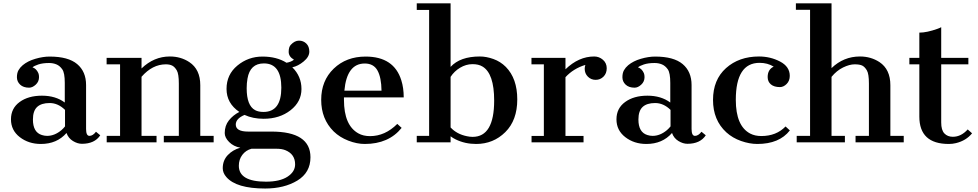

<svg xmlns="http://www.w3.org/2000/svg" viewBox="-20 -842 5789 1136"><path d="M373.5 -55.2Q316.9 9.8 221.7 9.8Q149.4 9.8 97.2 -30.5Q44.9 -70.8 44.9 -136Q44.9 -201.2 96.2 -238.5Q147.5 -275.9 228.3 -275.9Q309.1 -275.9 363.3 -235.4V-351.6Q363.3 -410.6 348.6 -431.6Q334 -452.6 314.2 -460.9Q294.4 -469.2 270.5 -469.2Q232.9 -469.2 207 -460.7Q181.2 -452.1 172.4 -443.4Q194.8 -436.5 207 -409.2Q210.9 -399.4 210.9 -385.7Q210.9 -358.9 191.4 -341.1Q171.9 -323.2 152.3 -323.2Q118.2 -323.2 99.1 -341.3Q80.1 -359.4 80.1 -384.8Q80.1 -410.2 89.4 -426.5Q98.6 -442.9 114.3 -456.1Q144 -481 189.2 -494.1Q234.4 -507.3 273.9 -507.3Q383.8 -507.3 436.5 -462.9Q489.3 -418.5 489.3 -338.9V-78.6Q489.3 -38.1 509.3 -38.1Q529.3 -38.1 547.9 -62.5L573.2 -41.5Q540 8.8 464.8 8.8Q438.5 8.8 411.4 -7.8Q384.3 -24.4 373.5 -55.2ZM364.7 -191.9Q323.2 -232.4 273.9 -232.4Q224.6 -232.4 199.7 -209.2Q174.8 -186 174.8 -134.8Q174.8 -59.1 228 -43Q243.2 -38.1 258.8 -38.1Q303.2 -38.1 343.8 -72.3Q355.5 -82.5 364.7 -94.2Z M961.4 -461.4Q881.8 -461.4 817.4 -387.7V-38.1H906.2V0H611.3V-38.1H690.4V-461.4H610.8V-499.5H817.4V-437Q890.6 -507.8 984.9 -507.8Q1049.8 -507.8 1100.1 -474.6Q1165 -431.6 1165 -337.9V-38.1H1244.1V0H949.2V-38.1H1038.1V-347.7Q1038.1 -404.8 1026.1 -425.3Q1014.2 -445.8 999.3 -453.6Q984.4 -461.4 961.4 -461.4Z M1585.4 -63.5Q1816.9 -63.5 1816.9 88.4Q1816.9 179.2 1739.3 226.3Q1661.6 273.4 1548.8 273.4Q1377.9 273.4 1319.3 205.6Q1297.9 181.2 1297.9 153.3Q1297.9 107.4 1327.1 76.2Q1356.4 44.9 1401.9 31.7Q1362.3 24.9 1335.9 -1.5Q1309.6 -27.8 1309.6 -54.7Q1309.6 -98.6 1334.2 -129.6Q1358.9 -160.6 1396 -179.7Q1320.3 -231 1320.3 -315.9Q1320.3 -400.9 1384.5 -454.1Q1448.7 -507.3 1533 -507.3Q1617.2 -507.3 1675.3 -470.7Q1703.1 -475.6 1719.2 -488.8Q1688 -506.8 1688 -535.4Q1688 -564 1700.7 -577.1Q1723.6 -601.6 1749 -601.6Q1774.4 -601.6 1792.2 -584.5Q1810.1 -567.4 1810.1 -536.6Q1810.1 -505.9 1776.6 -478.3Q1743.2 -450.7 1709.5 -443.8Q1763.7 -390.6 1763.7 -315.4Q1763.7 -240.2 1699 -189.7Q1634.3 -139.2 1539.6 -139.2Q1476.6 -139.2 1426.8 -162.1Q1375 -140.1 1375 -105Q1375 -63.5 1448.2 -63.5ZM1539.1 -179.7Q1644.5 -179.7 1644.5 -323.2Q1644.5 -466.8 1541.5 -466.8Q1459.5 -466.8 1444.3 -377Q1439.5 -350.1 1439.5 -319.8Q1439.5 -217.3 1489.3 -190.4Q1508.8 -179.7 1539.1 -179.7ZM1393.1 138.7Q1393.1 232.9 1553.7 232.9Q1635.7 232.9 1680.9 203.6Q1726.1 174.3 1726.1 130.4Q1726.1 69.8 1668 46.4Q1647 38.1 1616.7 38.1H1467.8Q1434.6 46.9 1413.8 74.2Q1393.1 101.6 1393.1 138.7Z M2356.4 -85.4Q2279.8 9.8 2138.2 9.8Q2091.3 9.8 2040.5 -10Q1989.7 -29.8 1954.1 -64.5Q1880.4 -137.7 1880.4 -251.2Q1880.4 -364.7 1954.6 -436Q2028.8 -507.3 2143.1 -507.3Q2311 -507.3 2354.5 -366.7Q2368.7 -321.8 2368.7 -265.6H2015.1V-251Q2015.1 -100.1 2100.6 -52.7Q2129.4 -36.6 2169.4 -36.6Q2258.3 -36.6 2330.6 -108.9ZM2237.3 -305.7Q2236.3 -383.8 2213.4 -425Q2190.4 -466.3 2138.2 -466.3Q2032.2 -466.3 2017.6 -305.7Z M2646 -446.3Q2702.6 -507.8 2819.3 -507.8Q2857.4 -507.8 2899.2 -492.9Q2940.9 -478 2972.7 -446.3Q3040.5 -377.4 3040.5 -253.9Q3040.5 -130.4 2969.7 -60.3Q2898.9 9.8 2796.9 9.8Q2731.4 9.8 2676.3 -17.1Q2659.2 -25.4 2646 -35.6V0H2445.8V-38.1H2519V-783.2H2445.8V-822.3H2646ZM2776.4 -32.2Q2903.8 -32.2 2903.8 -247.1Q2903.8 -406.7 2835 -448.2Q2811 -462.9 2773.9 -462.4Q2736.8 -461.9 2702.4 -441.4Q2668 -420.9 2646 -387.2V-87.9Q2682.6 -48.3 2742.2 -36.1Q2759.8 -32.2 2776.4 -32.2Z M3325.7 -432.1Q3404.3 -507.8 3495.6 -507.8Q3524.9 -507.8 3547.4 -488.3Q3569.8 -468.8 3569.8 -438.2Q3569.8 -407.7 3550.8 -388.7Q3531.7 -369.6 3504.4 -369.6Q3477.1 -369.6 3458.3 -388.4Q3439.5 -407.2 3439.5 -435.1Q3439.5 -446.3 3443.4 -458Q3372.6 -436.5 3325.7 -385.3V-37.6H3432.6V0H3125V-37.6H3197.8V-461.4H3124.5V-499.5H3325.7Z M3956.1 -55.2Q3899.4 9.8 3804.2 9.8Q3731.9 9.8 3679.7 -30.5Q3627.4 -70.8 3627.4 -136Q3627.4 -201.2 3678.7 -238.5Q3730 -275.9 3810.8 -275.9Q3891.6 -275.9 3945.8 -235.4V-351.6Q3945.8 -410.6 3931.2 -431.6Q3916.5 -452.6 3896.7 -460.9Q3877 -469.2 3853 -469.2Q3815.4 -469.2 3789.6 -460.7Q3763.7 -452.1 3754.9 -443.4Q3777.3 -436.5 3789.6 -409.2Q3793.5 -399.4 3793.5 -385.7Q3793.5 -358.9 3773.9 -341.1Q3754.4 -323.2 3734.9 -323.2Q3700.7 -323.2 3681.6 -341.3Q3662.6 -359.4 3662.6 -384.8Q3662.6 -410.2 3671.9 -426.5Q3681.2 -442.9 3696.8 -456.1Q3726.6 -481 3771.7 -494.1Q3816.9 -507.3 3856.4 -507.3Q3966.3 -507.3 4019 -462.9Q4071.8 -418.5 4071.8 -338.9V-78.6Q4071.8 -38.1 4091.8 -38.1Q4111.8 -38.1 4130.4 -62.5L4155.8 -41.5Q4122.6 8.8 4047.4 8.8Q4021 8.8 3993.9 -7.8Q3966.8 -24.4 3956.1 -55.2ZM3947.3 -191.9Q3905.8 -232.4 3856.4 -232.4Q3807.1 -232.4 3782.2 -209.2Q3757.3 -186 3757.3 -134.8Q3757.3 -59.1 3810.5 -43Q3825.7 -38.1 3841.3 -38.1Q3885.7 -38.1 3926.3 -72.3Q3938 -82.5 3947.3 -94.2Z M4653.3 -70.3Q4590.8 9.8 4460.9 9.8Q4415 9.8 4364.7 -7.8Q4314.5 -25.4 4277.3 -59.1Q4198.7 -131.3 4198.7 -250.7Q4198.7 -370.1 4275.6 -439Q4352.5 -507.8 4470.7 -507.8Q4538.1 -507.8 4595.5 -477.8Q4652.8 -447.8 4652.8 -393.1Q4652.8 -363.8 4634.3 -345.2Q4615.7 -326.7 4594.7 -326.7Q4560.1 -326.7 4541 -342.8Q4522 -358.9 4522 -386.2Q4522 -430.7 4557.6 -447.8Q4521.5 -470.2 4474.1 -470.2Q4333.5 -470.2 4333.5 -251Q4333.5 -96.7 4418.5 -51.8Q4446.8 -37.1 4484.4 -37.1Q4573.2 -37.1 4627.9 -93.8Z M4693.8 -38.1H4772.9V-784.2H4689V-822.3H4899.9V-439Q4971.2 -507.8 5067.9 -507.8Q5132.8 -507.8 5183.6 -474.6Q5248 -431.6 5248 -337.9V-38.1H5327.1V0H5042V-38.1H5121.1V-347.7Q5121.1 -404.8 5109.1 -425.3Q5097.2 -445.8 5082.3 -453.6Q5067.4 -461.4 5036.9 -461.4Q5006.3 -461.4 4968.3 -442.9Q4930.2 -424.3 4899.9 -387.2V-38.1H4979V0H4693.8Z M5593.8 9.8Q5419.4 9.8 5419.4 -152.3V-461.4H5360.4V-499.5H5419.4V-648.9Q5463.9 -648.9 5527.8 -671.9Q5542.5 -677.2 5548.8 -681.2V-499.5H5709.5V-461.4H5548.8V-117.2Q5548.8 -72.3 5567.6 -52.5Q5586.4 -32.7 5617.7 -32.7Q5666.5 -32.7 5705.6 -76.2L5731.4 -53.2Q5696.3 -9.8 5635.7 4.9Q5615.7 9.8 5593.8 9.8Z"/></svg>

Font: Cantata One
Style: Regular
Weight: 400
Designer: Joana Maria Correia da Silva
Foundry: Joana Maria Correia da Silva
Version: Version 1.002